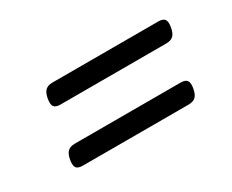

<svg xmlns="http://www.w3.org/2000/svg" viewBox="-54 -577 707 585"><g transform="rotate(-30 300.0 -284.0)"><path d="M152.8 -417Q136.2 -417 127.7 -408.9Q119.1 -400.9 115.7 -381.8Q112.3 -362.8 117.9 -354.7Q123.5 -346.7 140.1 -346.7H512.2Q528.8 -346.7 537.4 -354.7Q545.9 -362.8 549.3 -381.8Q552.7 -400.9 547.1 -408.9Q541.5 -417 524.9 -417ZM118.7 -221.7Q102.1 -221.7 93.5 -213.6Q85 -205.6 81.5 -186.5Q78.1 -167.5 83.7 -159.4Q89.4 -151.4 106 -151.4H478Q494.6 -151.4 503.2 -159.4Q511.7 -167.5 515.1 -186.5Q518.6 -205.6 512.9 -213.6Q507.3 -221.7 490.7 -221.7Z"/></g></svg>

Font: Courier Prime Sans
Style: Regular
Weight: 300
Italic angle: -10°
Designer: Alan Dague-Greene
Foundry: Quote-Unquote Apps
Version: Version 3.23